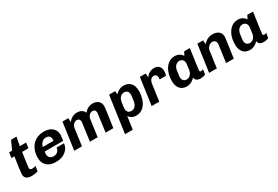

<svg xmlns="http://www.w3.org/2000/svg" viewBox="74 -1820 4554 3146"><g transform="rotate(-30 2351.0 -246.5)"><path d="M281 -674 249 -511H368L354 -411H235Q218 -295 207.5 -220Q197 -145 197 -132Q197 -106 210 -98Q223 -90 246 -90Q258 -90 278 -94Q298 -98 310 -103L297 -9Q277 -1 243 4.5Q209 10 184 10Q116 10 81.5 -14.5Q47 -39 47 -95Q47 -115 58.5 -200Q70 -285 89 -411H33L47 -511H104L177 -674Z M921 -340Q921 -314 908 -231H558Q556 -223 554.5 -208.5Q553 -194 553 -186Q553 -143 578 -116.5Q603 -90 648 -90Q694 -90 724 -115.5Q754 -141 761 -191H901Q892 -124 853.5 -78.5Q815 -33 759.5 -11.5Q704 10 642 10H626Q528 10 468 -45Q408 -100 408 -197Q408 -291 443.5 -364.5Q479 -438 545.5 -479.5Q612 -521 701 -521H717Q774 -521 820.5 -499.5Q867 -478 894 -437Q921 -396 921 -340ZM569 -311H771Q773 -329 773 -338Q773 -421 688 -421Q644 -421 612 -390Q580 -359 569 -311Z M1470 -439Q1534 -521 1630 -521Q1695 -521 1735.5 -485.5Q1776 -450 1776 -386Q1776 -366 1765 -286Q1754 -206 1737 -89L1724 0H1578Q1625 -334 1625 -349Q1625 -381 1610 -398Q1595 -415 1568 -415Q1533 -415 1505 -387Q1477 -359 1471 -317L1427 0H1281Q1328 -335 1328 -349Q1328 -381 1312.5 -398Q1297 -415 1270 -415Q1235 -415 1207.5 -387Q1180 -359 1174 -317L1130 0H984L1056 -511H1166L1171 -436Q1204 -479 1245.5 -500Q1287 -521 1333 -521Q1382 -521 1418.5 -500Q1455 -479 1470 -439Z M2393 -319Q2393 -237 2367.5 -161.5Q2342 -86 2288.5 -38Q2235 10 2154 10Q2106 10 2072 -10Q2038 -30 2021 -59L1987 181H1841L1938 -511H2053L2059 -447Q2126 -521 2214 -521Q2295 -521 2344 -470Q2393 -419 2393 -319ZM2055 -300Q2041 -207 2041 -186Q2041 -141 2063 -118.5Q2085 -96 2122 -96Q2165 -96 2195.5 -127Q2226 -158 2235 -217Q2249 -308 2249 -332Q2249 -376 2227 -398.5Q2205 -421 2168 -421Q2126 -421 2095 -390Q2064 -359 2055 -300Z M2915 -396Q2915 -376 2910.5 -350.5Q2906 -325 2902 -313H2780Q2784 -334 2784 -351Q2784 -377 2769.5 -394.5Q2755 -412 2723 -412Q2687 -412 2665 -384.5Q2643 -357 2637 -316L2593 0H2449L2521 -511H2629L2636 -436Q2642 -447 2661.5 -467Q2681 -487 2714.5 -504Q2748 -521 2791 -521Q2852 -521 2883.5 -487Q2915 -453 2915 -396Z M3320 -448H3326L3359 -511H3466Q3412 -137 3412 -117Q3412 -104 3418.5 -97Q3425 -90 3437 -90Q3447 -90 3459 -94Q3471 -98 3479 -104L3465 -11Q3448 -2 3423.5 4Q3399 10 3375 10Q3277 10 3269 -66Q3239 -31 3198.5 -10.5Q3158 10 3112 10Q3029 10 2984.5 -43Q2940 -96 2940 -191Q2940 -282 2969.5 -357Q2999 -432 3053.5 -476.5Q3108 -521 3181 -521Q3227 -521 3263.5 -501.5Q3300 -482 3320 -448ZM3098 -294Q3084 -194 3084 -183Q3084 -138 3106 -114Q3128 -90 3165 -90Q3207 -90 3238 -121Q3269 -152 3278 -211Q3292 -311 3292 -322Q3292 -367 3270 -391Q3248 -415 3211 -415Q3168 -415 3137.5 -384Q3107 -353 3098 -294Z M4055 -386Q4055 -373 4051.5 -347.5Q4048 -322 4039 -259Q4041 -278 4003 0H3857Q3904 -330 3904 -340Q3904 -373 3885 -394Q3866 -415 3835 -415Q3796 -415 3764 -385.5Q3732 -356 3726 -314L3682 0H3536L3608 -511H3717L3722 -436Q3797 -521 3897 -521Q3967 -521 4011 -486.5Q4055 -452 4055 -386Z M4515 -448H4521L4554 -511H4661Q4607 -137 4607 -117Q4607 -104 4613.5 -97Q4620 -90 4632 -90Q4642 -90 4654 -94Q4666 -98 4674 -104L4660 -11Q4643 -2 4618.5 4Q4594 10 4570 10Q4472 10 4464 -66Q4434 -31 4393.5 -10.5Q4353 10 4307 10Q4224 10 4179.5 -43Q4135 -96 4135 -191Q4135 -282 4164.5 -357Q4194 -432 4248.5 -476.5Q4303 -521 4376 -521Q4422 -521 4458.5 -501.5Q4495 -482 4515 -448ZM4293 -294Q4279 -194 4279 -183Q4279 -138 4301 -114Q4323 -90 4360 -90Q4402 -90 4433 -121Q4464 -152 4473 -211Q4487 -311 4487 -322Q4487 -367 4465 -391Q4443 -415 4406 -415Q4363 -415 4332.5 -384Q4302 -353 4293 -294Z"/></g></svg>

Font: Chivo
Style: Bold Italic
Weight: 700
Italic angle: -8.05°
Designer: Hector Gatti
Foundry: Omnibus-Type
Version: Version 1.007